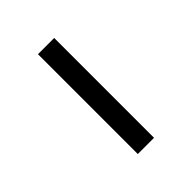

<svg xmlns="http://www.w3.org/2000/svg" viewBox="18 -511 393 393"><g transform="rotate(45 214.5 -314.5)"><path d="M70 -291H359V-338H70Z"/></g></svg>

Font: Arthouse Owned Light
Style: Regular
Weight: 300
Designer: Jeremy Tribby
Foundry: Tribby Type
Version: Version 1.000;PS 001.000;hotconv 1.0.88;makeotf.lib2.5.64775